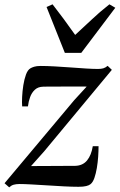

<svg xmlns="http://www.w3.org/2000/svg" viewBox="-32 -832 540 866"><path d="M359 -441.5Q347 -441.5 326.5 -441.8Q306 -442 281.8 -441.8Q257.5 -441.5 233.8 -441.5Q210 -441.5 191.2 -441.5Q172.5 -441.5 162.5 -441Q139.5 -440.5 125.2 -427.2Q111 -414 103.8 -394Q96.5 -374 94 -352H68Q66.5 -369 67.8 -394.8Q69 -420.5 73.2 -447.5Q77.5 -474.5 85.2 -495.8Q93 -517 105.5 -524Q111 -527.5 122 -531Q133 -534.5 151.5 -534.5Q179.5 -534.5 215 -532.5Q250.5 -530.5 287 -527.8Q323.5 -525 356 -523Q388.5 -521 409.5 -521Q424 -521 433.8 -523.8Q443.5 -526.5 453.5 -535L472.5 -517L166.5 -148.5L108 -83Q127 -83 154.8 -83.2Q182.5 -83.5 212.2 -83.5Q242 -83.5 267.2 -83.8Q292.5 -84 307.5 -84Q341.5 -85 360.8 -108.5Q380 -132 386.5 -172.5H412.5Q412.5 -151 410.8 -125.2Q409 -99.5 404.8 -74.2Q400.5 -49 393.8 -29.5Q387 -10 376.5 -1.5Q370 4 357 7.2Q344 10.5 322 10.5Q293 10.5 255.5 8.5Q218 6.5 179.5 4Q141 1.5 108.5 -0.2Q76 -2 56 -2Q40.5 -2 29.5 1.2Q18.5 4.5 9.5 13L-11.5 -5.5L303 -380.5ZM260.5 -593.5 178 -800.5 205 -812.5Q229 -782 254.8 -747Q280.5 -712 307 -674.5Q344.5 -708.5 381 -743.2Q417.5 -778 461.5 -812.5L488 -797L334.5 -593.5Z"/></svg>

Font: Merriweather 96pt Medium
Style: Italic
Weight: 500
Italic angle: -7.8°
Version: Version 2.101